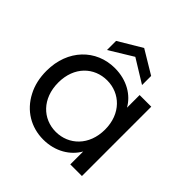

<svg xmlns="http://www.w3.org/2000/svg" viewBox="-198 -908 1073 1073"><g transform="rotate(45 338.0 -371.5)"><path d="M77 -128C122 -41 205 9 302 9C397 9 471 -38 507 -102V0H599V-548H507V-448C472 -511 399 -557 303 -557C156 -557 43 -444 43 -276C43 -221 54 -171 77 -128ZM136 -276C136 -402 219 -478 321 -478C423 -478 507 -400 507 -275C507 -149 423 -71 321 -71C219 -71 136 -149 136 -276ZM200 -669V-597L339 -682L477 -597V-669L339 -752Z"/></g></svg>

Font: Poppins
Style: Regular
Weight: 400
Designer: Ninad Kale (Devanagari), Jonny Pinhorn (Latin)
Foundry: Indian Type Foundry
Version: 4.004